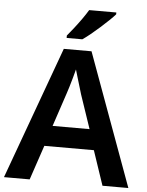

<svg xmlns="http://www.w3.org/2000/svg" viewBox="-61 -986 795 1035"><g transform="rotate(5 336.5 -468.5)"><path d="M533 0 470 -187H202L139 0H0L261 -717H411L673 0ZM375 -481Q371 -495 363.5 -519.5Q356 -544 348.5 -569.5Q341 -595 336 -612Q331 -592 323.5 -565.5Q316 -539 309 -515.5Q302 -492 298 -481L237 -298H437ZM526 -927Q514 -913 493 -893Q472 -873 447.5 -851Q423 -829 399 -809.5Q375 -790 356 -777H271V-790Q287 -809 307 -834.5Q327 -860 346.5 -887.5Q366 -915 379 -937H526Z"/></g></svg>

Font: Noto Sans NKo Unjoined SemiBold
Style: Regular
Weight: 600
Designer: Monotype Design Team
Foundry: Monotype Imaging Inc.
Version: Version 2.004